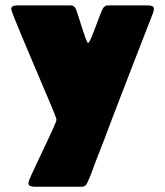

<svg xmlns="http://www.w3.org/2000/svg" viewBox="-20 -517 624 726"><path d="M109.4 189Q102.5 189 95 186.5Q87.4 184.1 87.4 175.3Q87.4 169.9 98.1 145.8Q108.9 121.6 124.8 88.4Q140.6 55.2 156.2 22.2Q171.9 -10.7 182.6 -34.9Q193.4 -59.1 193.4 -64.5Q193.4 -64.9 193.1 -66.4Q192.9 -67.9 192.9 -68.4Q188.5 -82 174.1 -116.2Q159.7 -150.4 140.4 -195.8Q121.1 -241.2 100.6 -289.6Q80.1 -337.9 62.3 -380.4Q44.4 -422.9 33.4 -450.7Q22.5 -478.5 22.5 -482.4Q22.5 -490.7 28.8 -493.7Q35.2 -496.6 42 -496.6H247.6Q260.3 -496.6 266.6 -483.4Q269.5 -477.1 275.9 -457Q282.2 -437 289.6 -413.8Q296.9 -390.6 303.2 -373.3Q309.6 -356 312.5 -354.5H313.5Q317.4 -356.4 325 -374Q332.5 -391.6 341.1 -414.8Q349.6 -438 357.4 -458Q365.2 -478 369.1 -484.9Q376 -496.6 387.7 -496.6H541Q547.9 -496.6 554.9 -494.1Q562 -491.7 562 -482.4Q562 -479 561 -475.8Q560.1 -472.7 559.1 -469.2Q521 -370.6 482.4 -272Q443.8 -173.3 406.2 -74.2Q390.6 -32.7 374.8 9Q358.9 50.8 342.3 92.3Q334.5 113.3 326.7 134.8Q318.8 156.2 309.1 176.3Q302.7 189 290 189Z"/></svg>

Font: Belanosima
Style: Bold
Weight: 700
Designer: The DocRepair Project, Santiago Orozco
Foundry: Google
Version: Version 2.000